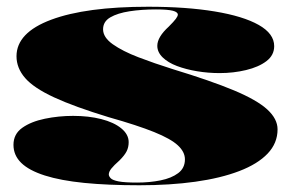

<svg xmlns="http://www.w3.org/2000/svg" viewBox="-20 -535 869 570"><path d="M394 15Q300 15 230 8Q160 1 113 -14Q66 -29 43 -51.5Q20 -74 20 -105Q20 -137 46 -155.5Q72 -174 113 -182.5Q154 -191 197 -191Q243 -191 280.5 -181.5Q318 -172 340 -154Q362 -136 362 -113Q362 -98 356 -86Q350 -74 335 -59Q318 -44 310.5 -34.5Q303 -25 303 -17Q303 -12 308.5 -6Q314 0 332 3.5Q350 7 387 7Q424 7 456.5 0.5Q489 -6 509 -21Q529 -36 529 -62Q529 -84 508 -103.5Q487 -123 437.5 -143Q388 -163 303 -187Q201 -218 140.5 -246Q80 -274 54.5 -303.5Q29 -333 29 -368Q29 -438 132 -476.5Q235 -515 420 -515Q533 -515 617.5 -501Q702 -487 748 -461Q794 -435 794 -398Q794 -371 771 -353.5Q748 -336 710.5 -327Q673 -318 632 -318Q598 -318 565 -323.5Q532 -329 505.5 -339Q479 -349 463 -364.5Q447 -380 447 -399Q447 -425 481 -456Q496 -471 502 -479Q508 -487 508 -492Q508 -495 504.5 -498Q501 -501 493.5 -503Q486 -505 473.5 -506Q461 -507 443 -507Q400 -507 364.5 -501.5Q329 -496 307.5 -483.5Q286 -471 286 -448Q286 -424 315 -403.5Q344 -383 391 -365Q438 -347 492 -330Q607 -295 675 -266.5Q743 -238 773.5 -210Q804 -182 804 -151Q804 -110 774.5 -79Q745 -48 690 -27Q635 -6 560 4.5Q485 15 394 15Z"/></svg>

Font: Kalnia SemiExpanded
Style: Bold
Weight: 700
Width: 6
Designer: Frida Medrano
Foundry: Frida Medrano
Version: Version 1.105